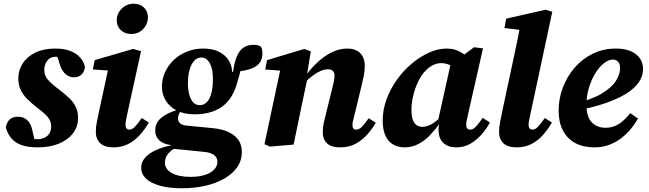

<svg xmlns="http://www.w3.org/2000/svg" viewBox="-20 -774 3476 1028"><path d="M182 15Q132 15 97.5 3.5Q63 -8 42 -32Q21 -56 11 -92Q17 -121 32.5 -135Q48 -149 76 -149Q105 -149 125 -131.5Q145 -114 153 -77L168 -11L106 -30Q128 -30 149.5 -29.5Q171 -29 194 -29Q214 -33 227 -41.5Q240 -50 247 -64.5Q254 -79 254 -97Q254 -125 236.5 -146.5Q219 -168 178 -198Q149 -221 126.5 -243Q104 -265 91 -292Q78 -319 78 -354Q78 -398 101.5 -434.5Q125 -471 169.5 -492.5Q214 -514 275 -514Q324 -514 357 -501Q390 -488 409.5 -465.5Q429 -443 435 -415Q431 -388 415.5 -374Q400 -360 375 -360Q353 -360 333 -375.5Q313 -391 301 -426L283 -485L339 -469Q323 -470 306.5 -470Q290 -470 273 -470Q246 -468 231.5 -447Q217 -426 217 -400Q217 -369 237.5 -346Q258 -323 301 -291Q331 -268 353 -246.5Q375 -225 386.5 -200Q398 -175 398 -142Q398 -97 371.5 -61.5Q345 -26 296.5 -5.5Q248 15 182 15Z M493 -68Q493 -93 498.5 -120.5Q504 -148 509 -172L564 -426L597 -394L477 -402L487 -452L693 -512L735 -500L661 -162Q657 -144 654.5 -129.5Q652 -115 652 -105Q652 -93 657.5 -86.5Q663 -80 673 -80Q687 -80 701.5 -94.5Q716 -109 739 -142L777 -118Q755 -80 727.5 -50Q700 -20 665.5 -2.5Q631 15 588 15Q540 15 516.5 -7.5Q493 -30 493 -68ZM682 -592Q650 -592 627.5 -612Q605 -632 605 -665Q605 -701 631.5 -727.5Q658 -754 696 -754Q730 -754 751 -733.5Q772 -713 772 -682Q772 -645 746.5 -618.5Q721 -592 682 -592Z M953 234Q886 234 837 220.5Q788 207 762 182.5Q736 158 736 124Q736 94 757 70Q778 46 817.5 28.5Q857 11 911 1L926 12Q896 30 879.5 50Q863 70 863 97Q863 132 900 152.5Q937 173 999 173Q1044 173 1076 163Q1108 153 1126 134.5Q1144 116 1144 92Q1144 77 1135.5 65.5Q1127 54 1109 47Q1091 40 1062 38L921 24Q914 24 908 23Q902 22 895 21L898 3Q854 -2 832.5 -23Q811 -44 811 -75Q811 -115 841.5 -141.5Q872 -168 927 -185L930 -209L963 -196Q944 -177 938.5 -164.5Q933 -152 933 -139Q933 -125 944 -114Q955 -103 984 -101L1118 -88Q1172 -83 1207 -65.5Q1242 -48 1258.5 -21.5Q1275 5 1275 40Q1275 85 1250 121Q1225 157 1180.5 182.5Q1136 208 1078 221Q1020 234 953 234ZM1021 -162Q967 -162 928 -181.5Q889 -201 868 -234.5Q847 -268 847 -310Q847 -351 864 -388Q881 -425 910.5 -453Q940 -481 980.5 -497.5Q1021 -514 1068 -514Q1118 -514 1152 -497Q1186 -480 1204 -451.5Q1222 -423 1223 -389L1228 -390Q1235 -442 1249 -474Q1263 -506 1285 -520Q1307 -534 1337 -534Q1351 -534 1361 -531.5Q1371 -529 1377 -524Q1381 -519 1383 -509.5Q1385 -500 1385 -489Q1385 -445 1354.5 -422Q1324 -399 1254 -391L1278 -434Q1273 -415 1269 -399.5Q1265 -384 1260.5 -368Q1256 -352 1251 -334Q1241 -297 1224 -266Q1207 -235 1180.5 -212Q1154 -189 1114.5 -175.5Q1075 -162 1021 -162ZM1050 -211Q1063 -211 1075.5 -218Q1088 -225 1098 -241Q1108 -257 1114 -285Q1120 -313 1120 -354Q1120 -406 1103 -436Q1086 -466 1058 -466Q1041 -466 1028 -456Q1015 -446 1005.5 -427.5Q996 -409 991 -384Q986 -359 986 -327Q986 -297 992.5 -270.5Q999 -244 1013 -227.5Q1027 -211 1050 -211Z M1425 11 1396 -2 1486 -425 1535 -392 1400 -402 1410 -452 1609 -512 1644 -499 1622 -364 1627 -358 1599 -227Q1587 -170 1575.5 -113.5Q1564 -57 1552 0ZM1801 15Q1753 15 1730.5 -7Q1708 -29 1708 -65Q1708 -90 1713.5 -115.5Q1719 -141 1725 -164L1758 -297Q1764 -320 1767.5 -338Q1771 -356 1771 -369Q1771 -386 1762 -394.5Q1753 -403 1736 -403Q1718 -403 1698.5 -395Q1679 -387 1656.5 -370.5Q1634 -354 1606 -327L1603 -380H1625Q1657 -421 1692 -451Q1727 -481 1764 -497.5Q1801 -514 1840 -514Q1884 -514 1908.5 -489.5Q1933 -465 1933 -421Q1933 -396 1928.5 -372Q1924 -348 1918 -324L1878 -159Q1874 -142 1870.5 -128Q1867 -114 1867 -104Q1867 -93 1872 -86.5Q1877 -80 1887 -80Q1902 -80 1917 -94.5Q1932 -109 1954 -141L1992 -117Q1973 -84 1946 -53.5Q1919 -23 1883.5 -4Q1848 15 1801 15Z M2147 15Q2112 15 2085.5 0Q2059 -15 2044 -47Q2029 -79 2029 -129Q2029 -185 2049 -240.5Q2069 -296 2104 -345.5Q2139 -395 2183.5 -432.5Q2228 -470 2276.5 -492Q2325 -514 2371 -514Q2396 -514 2416 -508Q2436 -502 2453.5 -491Q2471 -480 2488 -464L2431 -399Q2408 -418 2386 -427Q2364 -436 2341 -436Q2328 -436 2313.5 -431.5Q2299 -427 2284.5 -417.5Q2270 -408 2257 -394Q2234 -370 2217.5 -334.5Q2201 -299 2192 -260Q2183 -221 2183 -187Q2183 -137 2198.5 -116Q2214 -95 2241 -95Q2258 -95 2275 -101.5Q2292 -108 2311 -122.5Q2330 -137 2353 -159L2355 -112H2333Q2310 -79 2281.5 -49.5Q2253 -20 2219 -2.5Q2185 15 2147 15ZM2423 15Q2380 15 2354.5 -8Q2329 -31 2328 -77Q2328 -84 2328.5 -90Q2329 -96 2330 -101.5Q2331 -107 2332 -112L2322 -113L2397 -450L2424 -451L2518 -521L2566 -515L2486 -162Q2482 -143 2479 -129.5Q2476 -116 2476 -105Q2476 -93 2481.5 -86.5Q2487 -80 2498 -80Q2513 -80 2527.5 -95.5Q2542 -111 2565 -143L2603 -118Q2584 -83 2557.5 -53Q2531 -23 2497.5 -4Q2464 15 2423 15Z M2747 15Q2698 15 2675 -7.5Q2652 -30 2652 -68Q2652 -93 2657.5 -120Q2663 -147 2670 -182L2723 -430Q2734 -483 2745 -533.5Q2756 -584 2765 -638L2819 -607L2681 -624L2690 -674L2901 -722L2937 -711L2819 -159Q2815 -141 2812.5 -127.5Q2810 -114 2810 -105Q2810 -93 2815.5 -86.5Q2821 -80 2831 -80Q2845 -80 2859.5 -94.5Q2874 -109 2897 -142L2935 -118Q2913 -80 2885.5 -49.5Q2858 -19 2823.5 -2Q2789 15 2747 15Z M3163 15Q3103 15 3060 -8Q3017 -31 2994 -75.5Q2971 -120 2971 -181Q2971 -247 2994 -306.5Q3017 -366 3058 -413Q3099 -460 3155 -487Q3211 -514 3277 -514Q3346 -514 3384.5 -484Q3423 -454 3423 -404Q3423 -367 3400.5 -334Q3378 -301 3332.5 -272.5Q3287 -244 3218 -220.5Q3149 -197 3055 -179L3053 -218Q3149 -241 3202.5 -273.5Q3256 -306 3278 -341.5Q3300 -377 3300 -409Q3300 -431 3289.5 -443Q3279 -455 3261 -455Q3238 -455 3213 -435Q3188 -415 3167 -381Q3146 -347 3133 -303.5Q3120 -260 3120 -213Q3120 -149 3148 -119.5Q3176 -90 3222 -90Q3251 -90 3274 -100Q3297 -110 3317 -128Q3337 -146 3355 -168L3396 -139Q3381 -113 3359 -85.5Q3337 -58 3308 -35.5Q3279 -13 3243 1Q3207 15 3163 15Z"/></svg>

Font: Source Serif 4
Style: Bold Italic
Weight: 700
Italic angle: -12°
Designer: Frank Grießhammer
Foundry: Adobe Systems Incorporated
Version: Version 4.004;hotconv 1.0.116;makeotfexe 2.5.65601